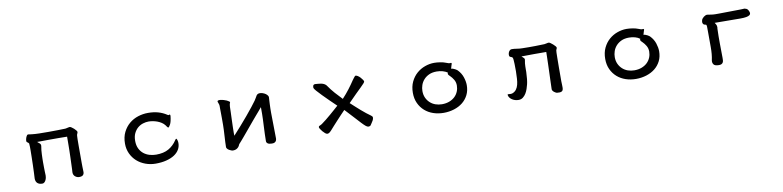

<svg xmlns="http://www.w3.org/2000/svg" viewBox="-9 -1195 8018 1966"><g transform="rotate(-10 4000.0 -211.5)"><path d="M266.6 -470.7Q272.5 -470.7 285.6 -468.3Q298.8 -465.8 303.7 -465.8Q335 -461.9 381.3 -460.9Q427.7 -460 477.1 -460Q526.4 -460 573.7 -460.9Q621.1 -461.9 653.3 -462.9Q656.2 -462.9 662.1 -464.4Q668 -465.8 674.8 -467.3Q681.6 -468.8 688.5 -470.2Q695.3 -471.7 699.2 -471.7Q706.1 -471.7 717.8 -463.9Q729.5 -456.1 741.2 -445.8Q752.9 -435.5 761.2 -424.8Q769.5 -414.1 769.5 -408.2Q769.5 -401.4 764.2 -390.6Q758.8 -379.9 758.8 -370.1Q757.8 -363.3 757.3 -334.5Q756.8 -305.7 756.8 -267.6Q756.8 -229.5 756.8 -189.5Q756.8 -149.4 756.8 -122.1Q756.8 -105.5 756.8 -85.9Q756.8 -66.4 757.3 -48.3Q757.8 -30.3 758.3 -15.1Q758.8 0 758.8 6.8Q758.8 26.4 747.1 38.1Q735.4 49.8 707 49.8Q684.6 49.8 665.5 34.2Q646.5 18.6 646.5 -9.8Q647.5 -18.6 648.4 -41.5Q649.4 -64.5 650.4 -95.2Q651.4 -126 652.8 -163.6Q654.3 -201.2 654.8 -238.8Q655.3 -276.4 655.8 -313Q656.2 -349.6 656.2 -378.9Q653.3 -378.9 640.6 -378.9Q627.9 -378.9 608.4 -379.4Q588.9 -379.9 564.9 -379.9Q541 -379.9 514.6 -379.9Q489.3 -379.9 463.4 -379.9Q437.5 -379.9 414.6 -379.4Q391.6 -378.9 373 -378.9Q354.5 -378.9 344.7 -378.9Q347.7 -375 354 -370.6Q360.4 -366.2 366.7 -360.8Q373 -355.5 377 -347.7Q380.9 -339.8 378.9 -329.1Q375 -310.5 373 -288.6Q371.1 -266.6 370.1 -244.6Q369.1 -222.7 368.7 -202.1Q368.2 -181.6 368.2 -167Q368.2 -129.9 368.7 -105Q369.1 -80.1 369.6 -64Q370.1 -47.9 370.6 -39.1Q371.1 -30.3 371.1 -24.4Q371.1 -15.6 368.7 -2.9Q366.2 9.8 360.4 22Q354.5 34.2 345.2 42.5Q335.9 50.8 323.2 50.8Q291 50.8 272.9 34.2Q254.9 17.6 254.9 -14.6Q255.9 -33.2 257.8 -71.3Q259.8 -109.4 260.7 -152.8Q261.7 -196.3 262.7 -237.8Q263.7 -279.3 263.7 -303.7Q263.7 -318.4 263.7 -341.3Q263.7 -364.3 261.7 -377Q254.9 -387.7 245.6 -392.1Q236.3 -396.5 236.3 -408.2Q236.3 -417 238.8 -427.2Q241.2 -437.5 245.1 -447.3Q249 -457 254.4 -463.9Q259.8 -470.7 266.6 -470.7Z M1726.6 -418.9Q1733.4 -420.9 1734.4 -415.5Q1735.4 -410.2 1736.3 -405.3Q1729.5 -342.8 1714.8 -316.9Q1700.2 -291 1694.3 -291Q1688.5 -291 1681.6 -300.8Q1674.8 -310.5 1670.9 -316.4Q1656.2 -335.9 1635.7 -349.1Q1615.2 -362.3 1592.3 -370.6Q1569.3 -378.9 1546.4 -382.8Q1523.4 -386.7 1503.9 -386.7Q1475.6 -386.7 1445.8 -377.4Q1416 -368.2 1391.6 -347.7Q1367.2 -327.1 1351.1 -294.4Q1335 -261.7 1335 -214.8Q1335 -168 1351.6 -134.3Q1368.2 -100.6 1395 -79.6Q1421.9 -58.6 1455.6 -48.8Q1489.3 -39.1 1523.4 -39.1Q1601.6 -39.1 1653.3 -68.4Q1705.1 -97.7 1740.2 -151.4Q1748 -164.1 1752.9 -164.1Q1757.8 -164.1 1762.7 -148.4Q1767.6 -132.8 1767.6 -117.2Q1767.6 -80.1 1749.5 -49.3Q1731.4 -18.6 1697.8 3.4Q1664.1 25.4 1614.7 38.1Q1565.4 50.8 1502.9 50.8Q1447.3 50.8 1397 32.2Q1346.7 13.7 1309.1 -20Q1271.5 -53.7 1249.5 -101.1Q1227.5 -148.4 1227.5 -205.1Q1227.5 -273.4 1252.9 -324.2Q1278.3 -375 1318.8 -408.7Q1359.4 -442.4 1410.2 -458.5Q1460.9 -474.6 1512.7 -474.6Q1571.3 -474.6 1618.2 -461.4Q1665 -448.2 1705.1 -421.9Q1713.9 -415 1719.2 -416Q1724.6 -417 1726.6 -418.9Z M2670.9 -474.6Q2688.5 -475.6 2705.6 -469.7Q2722.7 -463.9 2735.4 -455.1Q2748 -446.3 2755.4 -435.5Q2762.7 -424.8 2761.7 -416Q2760.7 -403.3 2759.8 -385.3Q2758.8 -367.2 2757.8 -345.7Q2756.8 -324.2 2756.3 -301.3Q2755.9 -278.3 2755.9 -256.8Q2755.9 -194.3 2757.8 -130.4Q2759.8 -66.4 2759.8 11.7Q2758.8 28.3 2752.9 36.6Q2747.1 44.9 2738.8 49.3Q2730.5 53.7 2722.2 54.2Q2713.9 54.7 2708 54.7Q2679.7 54.7 2666 44.4Q2652.3 34.2 2653.3 17.6Q2653.3 -13.7 2654.8 -52.7Q2656.2 -91.8 2658.2 -130.9Q2660.2 -169.9 2661.6 -204.1Q2663.1 -238.3 2663.1 -260.7V-332Q2651.4 -317.4 2632.8 -295.9Q2614.3 -274.4 2594.2 -251Q2574.2 -227.5 2555.2 -205.1Q2536.1 -182.6 2522.5 -166Q2493.2 -130.9 2471.2 -104.5Q2449.2 -78.1 2432.6 -58.6Q2416 -39.1 2403.3 -24.4Q2390.6 -9.8 2378.9 2.9Q2377 5.9 2373.5 14.2Q2370.1 22.5 2362.3 31.7Q2354.5 41 2340.8 48.3Q2327.1 55.7 2305.7 55.7Q2297.9 55.7 2287.1 51.8Q2276.4 47.9 2265.6 41.5Q2254.9 35.2 2247.6 26.4Q2240.2 17.6 2240.2 8.8Q2240.2 -13.7 2241.7 -43.5Q2243.2 -73.2 2245.1 -105Q2247.1 -136.7 2248.5 -168Q2250 -199.2 2250 -223.6Q2250 -266.6 2250 -297.4Q2250 -328.1 2249.5 -350.6Q2249 -373 2249 -388.7Q2249 -404.3 2249 -418Q2249 -429.7 2244.1 -440.9Q2239.3 -452.1 2237.3 -460Q2233.4 -470.7 2242.2 -474.6Q2251 -478.5 2265.6 -477.1Q2280.3 -475.6 2298.3 -470.7Q2316.4 -465.8 2331.1 -459Q2345.7 -452.1 2354.5 -445.3Q2363.3 -438.5 2360.4 -432.6Q2356.4 -425.8 2354 -413.1Q2351.6 -400.4 2351.6 -392.6Q2351.6 -372.1 2350.1 -335Q2348.6 -297.9 2347.2 -256.8Q2345.7 -215.8 2344.7 -178.7Q2343.8 -141.6 2343.8 -121.1Q2343.8 -113.3 2344.2 -106Q2344.7 -98.6 2344.7 -90.8Q2381.8 -130.9 2422.4 -177.2Q2462.9 -223.6 2500 -267.6Q2537.1 -311.5 2566.4 -349.1Q2595.7 -386.7 2611.3 -408.2Q2623 -424.8 2628.9 -436.5Q2634.8 -448.2 2640.1 -456.1Q2645.5 -463.9 2651.9 -468.3Q2658.2 -472.7 2670.9 -474.6Z M3226.6 -432.6Q3226.6 -436.5 3226.6 -442.9Q3226.6 -449.2 3229 -455.1Q3231.4 -460.9 3237.3 -464.8Q3243.2 -468.8 3255.9 -467.8Q3269.5 -465.8 3283.7 -465.3Q3297.9 -464.8 3312 -461.9Q3326.2 -459 3339.4 -453.1Q3352.5 -447.3 3363.3 -435.5Q3398.4 -384.8 3432.6 -346.2Q3466.8 -307.6 3503.9 -269.5Q3544.9 -313.5 3577.6 -356.4Q3610.4 -399.4 3636.7 -439.5Q3645.5 -451.2 3653.3 -461.9Q3661.1 -472.7 3668.9 -480.5Q3680.7 -482.4 3694.8 -473.6Q3709 -464.8 3721.2 -451.7Q3733.4 -438.5 3741.7 -425.8Q3750 -413.1 3750 -407.2Q3750 -396.5 3704.6 -353.5Q3659.2 -310.5 3565.4 -214.8Q3587.9 -194.3 3612.8 -171.4Q3637.7 -148.4 3663.1 -126.5Q3688.5 -104.5 3712.9 -85Q3737.3 -65.4 3758.8 -50.8Q3765.6 -45.9 3770 -40.5Q3774.4 -35.2 3774.4 -29.3Q3774.4 -12.7 3766.1 1.5Q3757.8 15.6 3750 27.3Q3743.2 38.1 3736.8 46.9Q3730.5 55.7 3713.9 55.7Q3702.1 55.7 3686.5 43Q3670.9 30.3 3646 3.9Q3621.1 -22.5 3585.4 -62Q3549.8 -101.6 3499 -155.3Q3482.4 -138.7 3459 -113.8Q3435.5 -88.9 3411.1 -62.5Q3386.7 -36.1 3364.7 -11.7Q3342.8 12.7 3329.1 28.3Q3315.4 43 3306.2 48.8Q3296.9 54.7 3287.1 54.7Q3276.4 54.7 3263.7 43.9Q3251 33.2 3239.3 19.5Q3227.5 5.9 3219.7 -7.3Q3211.9 -20.5 3211.9 -25.4Q3211.9 -31.2 3213.9 -34.2Q3215.8 -37.1 3220.2 -39.1Q3224.6 -41 3231 -43.9Q3237.3 -46.9 3247.1 -52.7Q3268.6 -67.4 3294.9 -88.9Q3321.3 -110.4 3347.7 -132.8Q3374 -155.3 3397.5 -176.3Q3420.9 -197.3 3436.5 -210.9Q3404.3 -241.2 3367.7 -277.3Q3331.1 -313.5 3299.8 -345.2Q3268.6 -377 3248 -400.9Q3227.5 -424.8 3226.6 -432.6Z M4660.2 -440.4Q4665 -437.5 4665 -431.6Q4663.1 -424.8 4658.7 -412.6Q4654.3 -400.4 4649.4 -380.9Q4659.2 -380.9 4669.9 -377Q4680.7 -373 4689.9 -368.2Q4699.2 -363.3 4705.6 -358.4Q4711.9 -353.5 4713.9 -351.6Q4749 -315.4 4763.7 -270.5Q4778.3 -225.6 4778.3 -188.5Q4778.3 -130.9 4755.9 -86.4Q4733.4 -42 4695.3 -11.7Q4657.2 18.6 4606 34.7Q4554.7 50.8 4498 50.8Q4440.4 50.8 4390.1 33.7Q4339.8 16.6 4302.2 -16.6Q4264.6 -49.8 4242.7 -97.2Q4220.7 -144.5 4220.7 -205.1Q4220.7 -270.5 4244.6 -320.3Q4268.6 -370.1 4306.6 -403.3Q4344.7 -436.5 4392.6 -453.6Q4440.4 -470.7 4488.3 -470.7Q4516.6 -470.7 4550.8 -465.3Q4585 -460 4608.4 -450.2Q4626 -442.4 4634.8 -440.9Q4643.6 -439.5 4647.5 -439.5Q4651.4 -439.5 4653.3 -440.4Q4655.3 -441.4 4660.2 -440.4ZM4627 -307.6Q4625 -310.5 4620.1 -314.5Q4615.2 -318.4 4611.3 -323.7Q4607.4 -329.1 4606.4 -334.5Q4605.5 -339.8 4611.3 -345.7Q4590.8 -362.3 4560.5 -370.6Q4530.3 -378.9 4498 -378.9Q4451.2 -378.9 4418 -363.3Q4384.8 -347.7 4362.8 -322.8Q4340.8 -297.9 4330.6 -267.6Q4320.3 -237.3 4320.3 -207Q4320.3 -167 4334.5 -136.2Q4348.6 -105.5 4372.6 -83.5Q4396.5 -61.5 4428.2 -50.3Q4460 -39.1 4495.1 -39.1Q4538.1 -39.1 4572.3 -52.2Q4606.4 -65.4 4629.9 -87.9Q4653.3 -110.4 4665.5 -140.1Q4677.7 -169.9 4677.7 -202.1Q4677.7 -236.3 4661.6 -263.2Q4645.5 -290 4627 -307.6Z M5259.8 -401.4Q5255.9 -408.2 5256.3 -419.9Q5256.8 -431.6 5261.2 -442.9Q5265.6 -454.1 5274.4 -462.4Q5283.2 -470.7 5294.9 -470.7Q5320.3 -470.7 5348.6 -465.8Q5377 -460.9 5406.2 -460.9Q5439.5 -460 5474.1 -460Q5508.8 -460 5540 -460.4Q5571.3 -460.9 5595.7 -461.9Q5620.1 -462.9 5633.8 -462.9Q5641.6 -462.9 5655.8 -466.8Q5669.9 -470.7 5679.7 -470.7Q5685.5 -470.7 5697.3 -462.9Q5709 -455.1 5721.2 -444.3Q5733.4 -433.6 5742.7 -422.9Q5752 -412.1 5752 -405.3Q5752 -399.4 5747.1 -390.6Q5742.2 -381.8 5742.2 -374Q5741.2 -371.1 5740.7 -354Q5740.2 -336.9 5739.7 -300.3Q5739.3 -263.7 5738.8 -204.6Q5738.3 -145.5 5738.3 -59.6Q5739.3 -40 5739.7 -21Q5740.2 -2 5740.2 6.8Q5740.2 38.1 5723.1 45.9Q5706.1 53.7 5677.7 49.8Q5671.9 49.8 5663.6 45.9Q5655.3 42 5647 35.6Q5638.7 29.3 5632.8 21Q5627 12.7 5627 3.9Q5627 1 5627.9 -24.9Q5628.9 -50.8 5629.9 -88.4Q5630.9 -126 5632.8 -171.4Q5634.8 -216.8 5635.7 -258.3Q5636.7 -299.8 5637.7 -333Q5638.7 -366.2 5638.7 -380.9Q5574.2 -380.9 5510.7 -381.3Q5447.3 -381.8 5380.9 -379.9Q5395.5 -368.2 5404.3 -357.9Q5413.1 -347.7 5408.2 -331.1Q5405.3 -318.4 5403.8 -303.2Q5402.3 -288.1 5401.9 -272.5Q5401.4 -256.8 5401.4 -241.7Q5401.4 -226.6 5401.4 -214.8Q5400.4 -176.8 5396.5 -142.1Q5392.6 -107.4 5387.7 -88.9Q5382.8 -68.4 5374.5 -43.5Q5366.2 -18.6 5353 2.9Q5339.8 24.4 5320.8 39.1Q5301.8 53.7 5275.4 53.7Q5238.3 53.7 5209 34.7Q5179.7 15.6 5173.8 -11.7Q5171.9 -20.5 5175.3 -22Q5178.7 -23.4 5186 -22.5Q5193.4 -21.5 5203.6 -21Q5213.9 -20.5 5225.6 -24.4Q5250 -34.2 5264.6 -53.7Q5279.3 -73.2 5286.6 -101.1Q5293.9 -128.9 5295.9 -164.1Q5297.9 -199.2 5298.8 -240.2Q5298.8 -287.1 5297.9 -315.4Q5296.9 -343.8 5295.4 -359.4Q5293.9 -375 5291 -380.9Q5288.1 -386.7 5283.7 -389.2Q5279.3 -391.6 5273.4 -393.1Q5267.6 -394.5 5259.8 -401.4Z M6660.2 -440.4Q6665 -437.5 6665 -431.6Q6663.1 -424.8 6658.7 -412.6Q6654.3 -400.4 6649.4 -380.9Q6659.2 -380.9 6669.9 -377Q6680.7 -373 6689.9 -368.2Q6699.2 -363.3 6705.6 -358.4Q6711.9 -353.5 6713.9 -351.6Q6749 -315.4 6763.7 -270.5Q6778.3 -225.6 6778.3 -188.5Q6778.3 -130.9 6755.9 -86.4Q6733.4 -42 6695.3 -11.7Q6657.2 18.6 6606 34.7Q6554.7 50.8 6498 50.8Q6440.4 50.8 6390.1 33.7Q6339.8 16.6 6302.2 -16.6Q6264.6 -49.8 6242.7 -97.2Q6220.7 -144.5 6220.7 -205.1Q6220.7 -270.5 6244.6 -320.3Q6268.6 -370.1 6306.6 -403.3Q6344.7 -436.5 6392.6 -453.6Q6440.4 -470.7 6488.3 -470.7Q6516.6 -470.7 6550.8 -465.3Q6585 -460 6608.4 -450.2Q6626 -442.4 6634.8 -440.9Q6643.6 -439.5 6647.5 -439.5Q6651.4 -439.5 6653.3 -440.4Q6655.3 -441.4 6660.2 -440.4ZM6627 -307.6Q6625 -310.5 6620.1 -314.5Q6615.2 -318.4 6611.3 -323.7Q6607.4 -329.1 6606.4 -334.5Q6605.5 -339.8 6611.3 -345.7Q6590.8 -362.3 6560.5 -370.6Q6530.3 -378.9 6498 -378.9Q6451.2 -378.9 6418 -363.3Q6384.8 -347.7 6362.8 -322.8Q6340.8 -297.9 6330.6 -267.6Q6320.3 -237.3 6320.3 -207Q6320.3 -167 6334.5 -136.2Q6348.6 -105.5 6372.6 -83.5Q6396.5 -61.5 6428.2 -50.3Q6460 -39.1 6495.1 -39.1Q6538.1 -39.1 6572.3 -52.2Q6606.4 -65.4 6629.9 -87.9Q6653.3 -110.4 6665.5 -140.1Q6677.7 -169.9 6677.7 -202.1Q6677.7 -236.3 6661.6 -263.2Q6645.5 -290 6627 -307.6Z M7296.9 -372.1Q7273.4 -375 7267.1 -389.2Q7260.7 -403.3 7265.6 -418.9Q7267.6 -430.7 7274.9 -439.9Q7282.2 -449.2 7291 -456.1Q7299.8 -462.9 7309.1 -466.8Q7318.4 -470.7 7326.2 -470.7Q7342.8 -468.8 7365.7 -464.8Q7388.7 -460.9 7412.1 -460.9H7451.2L7672.9 -463.9Q7686.5 -463.9 7696.3 -464.8Q7706.1 -465.8 7713.9 -465.8Q7715.8 -465.8 7731.4 -460.4Q7747.1 -455.1 7756.8 -432.6Q7762.7 -419.9 7762.7 -409.2Q7762.7 -398.4 7752 -390.1Q7741.2 -381.8 7717.8 -377.4Q7694.3 -373 7652.3 -373Q7629.9 -373 7599.1 -373.5Q7568.4 -374 7533.7 -374Q7499 -374 7461.9 -374.5Q7424.8 -375 7388.7 -375Q7402.3 -355.5 7405.3 -345.7Q7408.2 -335.9 7408.2 -327.1Q7408.2 -325.2 7407.2 -319.3Q7406.2 -313.5 7406.2 -311.5Q7404.3 -274.4 7404.3 -231.9Q7404.3 -189.5 7404.3 -160.2Q7404.3 -122.1 7405.3 -80.6Q7406.2 -39.1 7406.2 -6.8Q7406.2 6.8 7405.3 18.6Q7404.3 30.3 7399.4 39.1Q7394.5 47.9 7384.8 53.2Q7375 58.6 7358.4 58.6Q7314.5 58.6 7301.8 40Q7289.1 21.5 7293.9 -3.9Q7306.6 -61.5 7306.2 -138.7Q7305.7 -215.8 7305.7 -295.9Q7305.7 -330.1 7305.2 -350.1Q7304.7 -370.1 7296.9 -372.1Z"/></g></svg>

Font: JasonHandwriting1
Style: Regular
Weight: 400
Version: Version 1.48.20